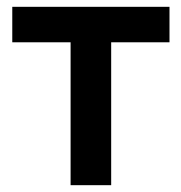

<svg xmlns="http://www.w3.org/2000/svg" viewBox="-20 -543 532 563"><path d="M187 0V-419H16V-523H477V-419H306V0Z"/></svg>

Font: Rising Sun SemiBold
Style: Regular
Weight: 600
Designer: Matt McInerney, Pablo Impallari, Rodrigo Fuenzalida (Raleway font), Stephen Hutchings (Greek), Cristiano Sobral (main ch
Foundry: The Rising Sun Project Authors
Version: Version 4.327; ttfautohint (v1.8.4.7-5d5b-dirty)